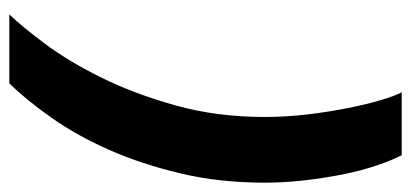

<svg xmlns="http://www.w3.org/2000/svg" viewBox="-255 -497 882 412"><g transform="rotate(90 186.0 -291.0)"><path d="M11 130Q36 104 73.5 54Q111 4 146 -66.5Q181 -137 206 -226Q231 -315 231 -418Q231 -464 225.5 -510Q220 -556 212 -596Q204 -636 195 -666.5Q186 -697 178 -712H313Q324 -691 335 -658.5Q346 -626 354 -586.5Q362 -547 367 -503.5Q372 -460 372 -418Q372 -321 352 -237Q332 -153 301.5 -84Q271 -15 233 39Q195 93 159 130Z"/></g></svg>

Font: Overpass Heavy
Style: Italic
Weight: 900
Italic angle: -10°
Designer: Delve Withrington, Dave Bailey
Foundry: Delve Fonts
Version: Version 3.000;DELV;Overpass